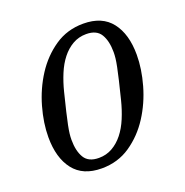

<svg xmlns="http://www.w3.org/2000/svg" viewBox="-103 -622 702 728"><g transform="rotate(-20 248.0 -258.0)"><path d="M191 -29Q221 -29 245.5 -43Q270 -57 289 -81Q308 -105 321.5 -137.5Q335 -170 344 -206Q355 -250 362 -279.5Q369 -309 373 -329Q377 -349 378.5 -362Q380 -375 380 -387Q380 -432 363.5 -459.5Q347 -487 305 -487Q275 -487 250.5 -473Q226 -459 207 -435Q188 -411 174.5 -378.5Q161 -346 152 -310Q141 -266 134 -236.5Q127 -207 123 -187Q119 -167 117.5 -154Q116 -141 116 -129Q116 -84 132.5 -56.5Q149 -29 191 -29ZM188 12Q112 12 74.5 -36.5Q37 -85 37 -168Q37 -225 55 -288.5Q73 -352 107.5 -405.5Q142 -459 192.5 -493.5Q243 -528 308 -528Q384 -528 421.5 -479.5Q459 -431 459 -348Q459 -291 441 -227.5Q423 -164 388.5 -110.5Q354 -57 303.5 -22.5Q253 12 188 12Z"/></g></svg>

Font: IBM Plex Serif
Style: Italic
Weight: 400
Italic angle: -14°
Designer: Mike Abbink, Paul van der Laan, Pieter van Rosmalen
Foundry: Bold Monday
Version: Version 3.001